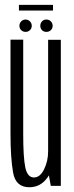

<svg xmlns="http://www.w3.org/2000/svg" viewBox="-20 -761 301 786"><path d="M188 0H229V-598H177V-60ZM75 -598.5H23V-214.5Q23 -115.5 33.5 -55Q44 5.5 100 5.5Q146.5 5.5 174.8 -34.8Q203 -75 203 -124.5L177 -141.5Q177 -101.5 160.5 -68Q144 -34.5 119 -34.5Q92 -34.5 83.5 -76Q75 -117.5 75 -212.5ZM85 -630.5Q95 -630.5 102.5 -637.5Q110 -644.5 110 -655.5Q110 -666 102.5 -673.5Q95 -681 85 -681Q74 -681 66.8 -673.5Q59.5 -666 59.5 -655.5Q59.5 -644.5 66.8 -637.5Q74 -630.5 85 -630.5ZM169.5 -630.5Q181 -630.5 188.2 -637.5Q195.5 -644.5 195.5 -655.5Q195.5 -666 188.2 -673.5Q181 -681 169.5 -681Q159 -681 152 -673.5Q145 -666 145 -655.5Q145 -644.5 152 -637.5Q159 -630.5 169.5 -630.5ZM57.5 -718H197V-741H57.5Z"/></svg>

Font: Anybody ExtraCondensed Light
Style: Regular
Weight: 300
Width: 2
Version: Version 1.113;gftools[0.9.25]